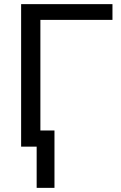

<svg xmlns="http://www.w3.org/2000/svg" viewBox="-20 -708 582 927"><path d="M523 -688V-612H175V-78H243V199H157V0H82V-688Z"/></svg>

Font: Libra Sans
Style: Regular
Weight: 400
Foundry: Context Ltd
Version: Version 1.000; ttfautohint (v1.3)